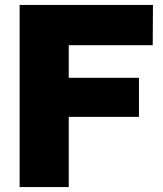

<svg xmlns="http://www.w3.org/2000/svg" viewBox="-20 -762 663 782"><path d="M603 -742 602 -578H260V-445H546V-286H260V0H60V-742Z"/></svg>

Font: Morrison Black
Style: Regular
Weight: 900
Designer: Pablo Impallari, Rodrigo Fuenzalida (Modified by Dan O. Williams)
Version: Version 0.03;June 6, 2019;FontCreator 11.5.0.2425 64-bit; tt